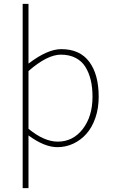

<svg xmlns="http://www.w3.org/2000/svg" viewBox="-20 -742 580 984"><path d="M96.2 222.2V-722.2H126V-416Q223.1 -490.2 293.9 -490.2Q389.2 -490.2 437.5 -425.3Q485.8 -360.4 485.8 -246.1Q485.8 -187 468.8 -137.7Q451.7 -88.4 422.6 -55.9Q393.6 -23.4 355.2 -5.6Q316.9 12.2 273.9 12.2Q207.5 12.2 126 -47.9V222.2ZM275.9 -16.1Q354 -16.1 404.1 -80.8Q454.1 -145.5 454.1 -246.1Q454.1 -293.5 445.1 -331.5Q436 -369.6 417.5 -399.4Q398.9 -429.2 366.9 -445.6Q335 -461.9 292 -461.9Q222.2 -461.9 126 -377.9V-82Q206.1 -16.1 275.9 -16.1Z"/></svg>

Font: Source Sans 3 ExtraLight
Style: Regular
Weight: 200
Designer: Paul D. Hunt
Foundry: Adobe
Version: Version 3.052;hotconv 1.1.0;makeotfexe 2.6.0